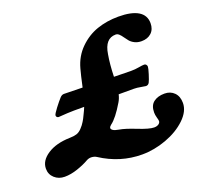

<svg xmlns="http://www.w3.org/2000/svg" viewBox="-133 -891 1159 1095"><g transform="rotate(-20 446.5 -343.0)"><path d="M161.6 -328.6Q161.6 -336.9 185.8 -368.7Q210 -400.4 225.1 -416.5Q235.8 -428.2 249 -428.2Q266.1 -428.2 361.3 -425.8Q377 -498.5 386.7 -532.7Q405.3 -601.1 452.9 -647.9Q500.5 -694.8 560.5 -715.6Q620.6 -736.3 690.4 -736.3Q769.5 -736.3 810.3 -711.7Q851.1 -687 851.1 -638.7Q851.1 -601.6 828.4 -580.3Q805.7 -559.1 768.6 -559.1Q745.6 -559.1 727.8 -567.9Q710 -576.7 699.2 -589.6Q688.5 -602.5 679.9 -615.2Q671.4 -627.9 661.9 -636.7Q652.3 -645.5 641.6 -645.5Q576.2 -645.5 562.5 -555.2Q552.2 -497.1 550.3 -422.4Q571.3 -421.9 596.9 -421.4Q622.6 -420.9 636 -420.7Q649.4 -420.4 652.8 -420.4Q678.2 -420.4 701.4 -424.6Q724.6 -428.7 735.8 -428.7Q742.7 -428.7 747.3 -423.3Q752 -418 752 -410.6Q752 -401.4 741.7 -368.2Q731.4 -335 725.1 -323.2Q718.3 -310.1 704.1 -310.1Q699.2 -310.1 675.5 -314.7Q651.9 -319.3 633.8 -319.3H541.5Q535.6 -294.4 523.9 -275.4Q477.5 -197.3 441.4 -170.9Q432.1 -163.6 430.4 -156Q428.7 -148.4 439.2 -140.9Q449.7 -133.3 474.1 -129.4Q508.8 -124 573.7 -98.1Q638.7 -72.3 667.5 -72.3Q684.6 -72.3 695.1 -79.8Q705.6 -87.4 705.6 -98.1Q705.6 -103.5 700.7 -120.6Q695.8 -137.7 695.8 -152.3Q695.8 -194.8 721.2 -214.4Q746.6 -233.9 787.6 -233.9Q823.7 -233.9 846.4 -210.9Q869.1 -188 869.1 -147.9Q869.1 -97.7 820.6 -51.3Q772 -4.9 698.2 22.2Q624.5 49.3 550.8 49.3Q418.5 49.3 302.7 -25.9Q290.5 -33.7 273.9 -34.9Q257.3 -36.1 243.2 -28.3Q212.9 -10.7 171.4 3.4Q129.9 17.6 92.3 17.6Q56.2 17.6 31.2 -4.9Q6.3 -27.3 6.3 -62Q6.3 -110.8 58.6 -145Q110.8 -179.2 193.8 -181.2Q219.2 -181.6 236.1 -186.8Q252.9 -191.9 268.1 -208Q276.9 -217.3 282.7 -224.9Q288.6 -232.4 294.2 -241.9Q299.8 -251.5 302.7 -256.6Q305.7 -261.7 312.5 -276.6Q319.3 -291.5 323.7 -299.8Q328.1 -309.1 332 -319.3H270Q252.4 -319.3 230.7 -318.1Q209 -316.9 193.4 -315.7Q177.7 -314.5 175.8 -314.5Q170.4 -314.5 166 -318.4Q161.6 -322.3 161.6 -328.6Z"/></g></svg>

Font: Cooper* ExtraBold
Style: Italic
Weight: 800
Italic angle: -7°
Designer: Owen Earl
Foundry: indestructible type*
Version: Version 0.001